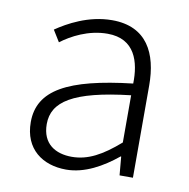

<svg xmlns="http://www.w3.org/2000/svg" viewBox="-68 -613 682 693"><g transform="rotate(10 273.5 -267.0)"><path d="M218 13C286 13 350 -24 404 -68H406L412 0H461V-338C461 -456 416 -547 289 -547C202 -547 128 -505 87 -477L113 -435C150 -463 211 -496 281 -496C382 -496 405 -414 403 -335C168 -308 63 -252 63 -134C63 -35 132 13 218 13ZM230 -36C171 -36 121 -64 121 -137C121 -219 193 -268 403 -292V-119C340 -64 289 -36 230 -36Z"/></g></svg>

Font: Noto Sans Japanese Light
Style: Regular
Weight: 300
Designer: Ryoko NISHIZUKA (kana & ideographs); Paul D. Hunt (Latin, Greek & Cyrillic); Wenlong ZHANG (bopomofo); Sandoll Communica
Foundry: Adobe Systems Incorporated
Version: Version 1.000;PS 1;hotconv 1.0.78;makeotf.lib2.5.61930